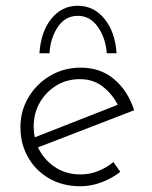

<svg xmlns="http://www.w3.org/2000/svg" viewBox="-20 -639 527 667"><path d="M259 8Q198 8 151 -19Q104 -46 77.5 -92.5Q51 -139 51 -197Q51 -254 79 -301Q107 -348 154.5 -376Q202 -404 260 -404Q330 -404 377.5 -363Q425 -322 446 -256L112 -127Q131 -86 169.5 -59.5Q208 -33 260 -33Q292 -33 321.5 -45Q351 -57 374 -76L398 -42Q370 -20 333.5 -6Q297 8 259 8ZM97 -199Q97 -180 101 -162L389 -275Q371 -311 338 -337.5Q305 -364 257 -364Q212 -364 176 -342Q140 -320 118.5 -283Q97 -246 97 -199ZM250 -619Q306 -619 343 -573.5Q380 -528 385 -454H351Q347 -507 320 -545.5Q293 -584 250 -584Q207 -584 181 -545.5Q155 -507 152 -454H117Q122 -529 158.5 -574Q195 -619 250 -619Z"/></svg>

Font: Synthetic Light
Style: Regular
Weight: 300
Designer: Santiago Orozco
Foundry: Typemade
Version: Version 2.000; ttfautohint (v1.8.4.7-5d5b)